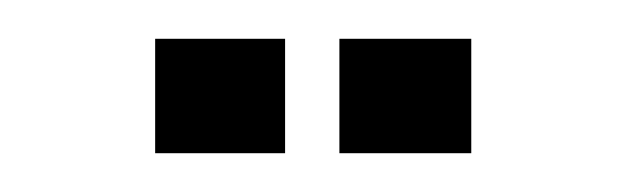

<svg xmlns="http://www.w3.org/2000/svg" viewBox="-20 -743 323 99"><path d="M155 -664V-723H223V-664ZM60 -664V-723H127V-664Z"/></svg>

Font: Big Shoulders Text Thin
Style: Regular
Weight: 100
Designer: Patric King
Foundry: XO Type Co
Version: Version 1.000; ttfautohint (v1.8.2)